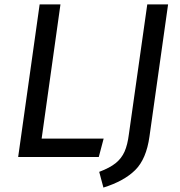

<svg xmlns="http://www.w3.org/2000/svg" viewBox="-20 -709 813 867"><path d="M168 -83H448L426 0H62L159 -689H253ZM655 -93Q641 9 590.5 59Q540 109 447 138L428 67Q476 49 502.5 27.5Q529 6 542.5 -24.5Q556 -55 562 -103L645 -689H739Z"/></svg>

Font: FiraGO
Style: Italic
Weight: 400
Italic angle: -8°
Designer: bBox Type GmbH
Foundry: bBox Type GmbH
Version: Version 1.001